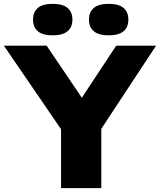

<svg xmlns="http://www.w3.org/2000/svg" viewBox="-47 -977 830 997"><path d="M763.5 -740 479 -308V0H270V-306L-27 -740H195L378 -469.5L556.5 -740ZM124.5 -875Q124.5 -914.5 149.5 -935.8Q174.5 -957 226.5 -957Q278.5 -957 303.8 -935.8Q329 -914.5 329 -875Q329 -836 303.8 -814.8Q278.5 -793.5 226.5 -793.5Q174.5 -793.5 149.5 -814.8Q124.5 -836 124.5 -875ZM415 -875Q415 -914.5 440.2 -935.8Q465.5 -957 517.5 -957Q569.5 -957 594.5 -935.8Q619.5 -914.5 619.5 -875Q619.5 -836 594.5 -814.8Q569.5 -793.5 517.5 -793.5Q465.5 -793.5 440.2 -814.8Q415 -836 415 -875Z"/></svg>

Font: Encode Sans Expanded ExtraBold
Style: Regular
Weight: 800
Width: 7
Designer: Multiple Designers
Foundry: Impallari Type
Version: Version 2.000